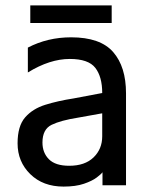

<svg xmlns="http://www.w3.org/2000/svg" viewBox="-20 -680 551 710"><path d="M393 -595H92V-660H393ZM236 -67Q294 -67 326 -98Q358 -129 358 -176V-261L269 -245Q205 -235 171 -218.5Q137 -202 137 -153Q137 -115 161 -91Q185 -67 236 -67ZM215 10Q139 10 92 -36Q45 -82 45 -150Q45 -214 73 -246Q101 -278 147.5 -292.5Q194 -307 252 -316L358 -336Q358 -396 332.5 -429Q307 -462 238 -462Q164 -462 83 -412V-504Q156 -542 243 -542Q351 -542 398.5 -487.5Q446 -433 446 -335V5H359V-43Q354 -36 337.5 -23.5Q321 -11 290.5 -0.5Q260 10 215 10Z"/></svg>

Font: LXGW 975 Gothic SC
Style: Regular
Weight: 400
Version: Version 2.01;February 25, 2021